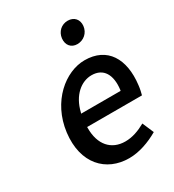

<svg xmlns="http://www.w3.org/2000/svg" viewBox="-175 -809 836 922"><g transform="rotate(-30 243.5 -348.0)"><path d="M270 12C326 12 384 -9 434 -38L407 -101C369 -80 333 -67 294 -67C217 -67 168 -121 169 -214V-219H473C476 -230 481 -250 483 -270C500 -408 443 -503 318 -503C212 -503 91 -406 71 -245C51 -82 143 12 270 12ZM178 -295C198 -379 254 -424 311 -424C377 -424 406 -373 396 -294L395 -289H176ZM396 -648C400 -683 378 -708 343 -708C308 -708 281 -683 277 -648C273 -612 294 -587 328 -587C363 -587 392 -612 396 -648Z"/></g></svg>

Font: Falling Sky
Style: LightObl
Weight: 400
Designer: Paul D. Hunt
Foundry: Adobe Systems Incorporated
Version: Version 1.02